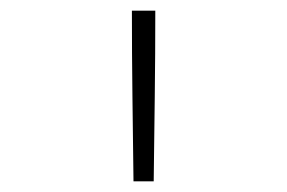

<svg xmlns="http://www.w3.org/2000/svg" viewBox="-20 -792 540 361"><path d="M231 -451Q230 -531 229 -611Q228 -691 228 -772H272Q272 -691 271 -611Q270 -531 269 -451Z"/></svg>

Font: Iosevka Slab Extralight
Style: Regular
Weight: 200
Monospace: yes
Designer: Belleve Invis
Foundry: Belleve Invis
Version: Version 11.1.1; ttfautohint (v1.8.3)